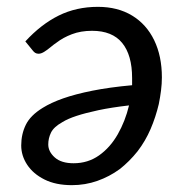

<svg xmlns="http://www.w3.org/2000/svg" viewBox="-20 -534 522 561"><path d="M266 -514Q324 -514 366 -488.5Q408 -463 430.5 -416.5Q453 -370 453 -308Q453 -289 450.5 -269.5Q448 -250 444 -230Q435 -192 420 -157Q405 -122 382 -92Q370 -77 357 -64Q344 -51 330 -40Q300 -18 264.5 -5.5Q229 7 190 7Q143 7 110 -9.5Q77 -26 59.5 -52.5Q42 -79 42 -109Q42 -142 55.5 -169.5Q69 -197 105 -219Q129 -234 164.5 -246.5Q200 -259 250 -269Q300 -279 366 -285Q366 -290 366 -298.5Q366 -307 366 -306Q366 -373 337 -408.5Q308 -444 249 -444Q216 -444 190 -434Q164 -424 146 -410Q137 -404 127.5 -396Q118 -388 109 -382.5Q100 -377 93 -377Q87 -377 83 -379.5Q79 -382 76 -386L54 -413Q100 -463 151.5 -488.5Q203 -514 266 -514ZM357 -226Q305 -220 267.5 -212Q230 -204 204 -195.5Q178 -187 162 -177Q137 -163 129 -146.5Q121 -130 121 -112Q121 -91 140 -74Q159 -57 195 -57Q237 -57 269.5 -80Q302 -103 324 -141.5Q346 -180 357 -226Z"/></svg>

Font: Aleo
Style: Italic
Weight: 400
Italic angle: -7°
Designer: Alessio Laiso
Foundry: Alessio Laiso
Version: Version 2.001;gftools[0.9.29]